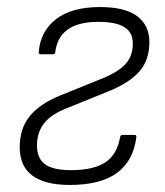

<svg xmlns="http://www.w3.org/2000/svg" viewBox="-20 -514 468 545"><path d="M178 11Q108 11 72 -15.5Q36 -42 36 -96Q36 -150 65 -185Q94 -220 151 -243L272 -292Q316 -310 336.5 -332.5Q357 -355 357 -391Q357 -422 333 -437Q309 -452 259 -452Q148 -452 137 -367Q137 -360 130 -360H96Q89 -360 90 -367Q95 -426 139.5 -460Q184 -494 264 -494Q335 -494 369.5 -468Q404 -442 404 -395Q404 -343 375.5 -311Q347 -279 291 -256L170 -207Q126 -190 105.5 -164.5Q85 -139 85 -101Q85 -65 107.5 -48Q130 -31 182 -31Q244 -31 278 -52.5Q312 -74 321 -125Q322 -131 328 -131H362Q368 -131 367 -125Q359 -58 312.5 -23.5Q266 11 178 11Z"/></svg>

Font: Sofia Sans Semi Condensed Light
Style: Italic
Weight: 300
Italic angle: -9°
Version: Version 4.100